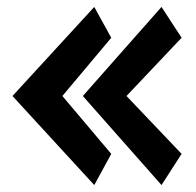

<svg xmlns="http://www.w3.org/2000/svg" viewBox="-20 -557 566 554"><path d="M446 -23 504 -113 345 -280 504 -448 446 -537 219 -280ZM252 -23 301 -113 160 -280 301 -448 252 -537 16 -280Z"/></svg>

Font: Bluebird
Style: SfBdNrw
Weight: 700
Designer: Jasper
Foundry: Cannot Into Space Fonts
Version: Version 0.98